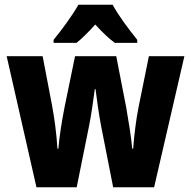

<svg xmlns="http://www.w3.org/2000/svg" viewBox="-20 -786 801 806"><path d="M453 -766H309C288 -727 236 -656 205 -619V-606H301C324 -624 350 -650 380 -683C410 -650 436 -625 462 -606H556V-619C519 -665 477 -721 453 -766ZM404 -259 455 0H627L754 -550H605L562 -338C551 -284 543 -215 539 -162H535C531 -210 520 -276 510 -334L468 -550H295L251 -336C240 -280 229 -212 225 -162H221C218 -221 208 -293 198 -346L159 -550H8L133 0H302L354 -258C363 -302 372 -367 378 -412H381C386 -371 395 -307 404 -259Z"/></svg>

Font: Noto Sans Khmer Condensed ExtraBold
Style: Regular
Weight: 800
Width: 3
Designer: Danh Hong and the Monotype Design Team
Foundry: Monotype Imaging Inc.
Version: Version 2.004